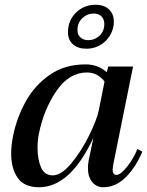

<svg xmlns="http://www.w3.org/2000/svg" viewBox="-20 -778 619 808"><path d="M266 -642Q266 -692 300 -725Q334 -758 382 -758Q418 -758 438.5 -738.5Q459 -719 459 -687Q459 -673 457 -665Q448 -624 416.5 -598.5Q385 -573 344 -573Q308 -573 287 -591.5Q266 -610 266 -642ZM419 -677Q419 -697 407 -709Q395 -721 374 -721Q347 -721 326.5 -701.5Q306 -682 306 -652Q306 -632 318.5 -620.5Q331 -609 351 -609Q379 -609 399 -628Q419 -647 419 -677ZM27 -132Q27 -166 35 -206Q50 -281 87.5 -349.5Q125 -418 188.5 -462.5Q252 -507 340 -507Q393 -507 429 -474Q430 -478 432 -484Q434 -490 435 -498H540L458 -93Q454 -71 454 -64Q454 -42 470 -42Q488 -42 516 -78Q544 -114 558 -151L579 -140Q552 -75 509.5 -32.5Q467 10 415 10Q386 10 368 -12Q350 -34 350 -71Q350 -86 353 -102L373 -198Q276 10 144 10Q82 10 54.5 -29.5Q27 -69 27 -132ZM396 -315 420 -435Q407 -452 388.5 -462.5Q370 -473 346 -473Q271 -473 218 -396Q165 -319 144 -217Q138 -189 138 -156Q138 -108 152.5 -74Q167 -40 202 -40Q238 -40 280 -90.5Q322 -141 355 -208Q388 -275 396 -315Z"/></svg>

Font: Trirong Medium
Style: Italic
Weight: 500
Italic angle: -12°
Designer: Katatrad Team
Foundry: CadsonDemak
Version: Version 1.001